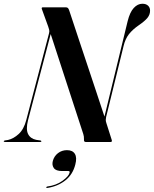

<svg xmlns="http://www.w3.org/2000/svg" viewBox="-60 -738 801 998"><path d="M85.5 -112.5Q74 -66 85.8 -41.8Q97.5 -17.5 128.5 -11L149.5 -8Q155 -7 155 -3.5Q155 0 149.5 0H-33Q-40.5 0 -40.5 -3.5Q-40.5 -6.5 -34.5 -8L-18.5 -10.5Q10.5 -17 37.2 -41.5Q64 -66 76.5 -114L195 -565.5Q197.5 -575 195.5 -583.5Q193.5 -592 190.5 -600L157.5 -691Q154.5 -700 163 -700H281.5Q288 -700 292.2 -697Q296.5 -694 300 -683Q331.5 -588 355.8 -514.8Q380 -441.5 400.8 -379.8Q421.5 -318 441.2 -258.5Q461 -199 483 -132L603.5 -628Q615 -674.5 635.2 -696.5Q655.5 -718.5 680 -718.5Q699.5 -718.5 710 -708.2Q720.5 -698 720 -682Q720 -662 706.5 -645.2Q693 -628.5 661 -606.5Q628.5 -584 609.8 -559.8Q591 -535.5 582.5 -499.5L491.5 -129.5Q490 -120.5 489.8 -114.5Q489.5 -108.5 493 -98L521 -10Q523.5 0 515.5 0H385.5Q375 0 376.5 -14Q377 -29 373 -41Q352 -105 324.2 -190.5Q296.5 -276 265.2 -371.5Q234 -467 203.5 -561ZM263 151Q230.5 151 219.8 135.5Q209 120 214.5 99Q221 74 241.2 58.2Q261.5 42.5 288 42.5Q317.5 42.5 329.2 61.8Q341 81 331.5 117Q318.5 169 279.5 199.8Q240.5 230.5 186 239Q180.5 240 180.5 236.5Q181 232.5 185.5 231.5Q232 225.5 264.5 202Q297 178.5 301.5 160Q304 151 295.5 151Z"/></svg>

Font: Fraunces 144pt S000 SemiBold
Style: Italic
Weight: 600
Italic angle: -16°
Version: Version 1.000; ttfautohint (v1.8.3)